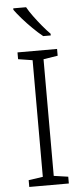

<svg xmlns="http://www.w3.org/2000/svg" viewBox="-62 -981 436 1015"><g transform="rotate(-5 155.5 -474.0)"><path d="M261 0H51V-36L127 -47V-666L51 -678V-714H261V-678L185 -666V-47L261 -36ZM117 -948Q129 -926 149.5 -898Q170 -870 192.5 -843Q215 -816 234 -797V-788H194Q169 -808 141 -835.5Q113 -863 88.5 -891Q64 -919 49 -940V-948Z"/></g></svg>

Font: Noto Sans Sinhala Light
Style: Regular
Weight: 300
Designer: Jelle Bosma - Monotype Design Team
Foundry: Monotype Imaging Inc.
Version: Version 2.006; ttfautohint (v1.8.4.7-5d5b)